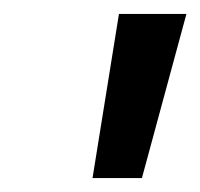

<svg xmlns="http://www.w3.org/2000/svg" viewBox="-20 -723 288 276"><path d="M113 -467 151 -703H248L184 -467Z"/></svg>

Font: Red Hat Display Medium
Style: Italic
Weight: 500
Italic angle: -12°
Designer: Pentagram / MCKL
Foundry: Pentagram / MCKL
Version: Version 1.003; Red Hat Display Medium Italic